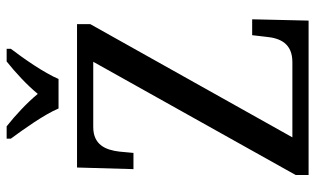

<svg xmlns="http://www.w3.org/2000/svg" viewBox="-210 -762 971 592"><g transform="rotate(-90 276.0 -465.5)"><path d="M238 -771H329C348 -816 393 -880 422 -918V-931H383C349 -904 311 -869 283 -835C255 -869 217 -904 183 -931H145V-918C173 -880 219 -816 238 -771ZM33 0H509L513 -174H464L459 -131C455 -87 438 -50 381 -50H149L498 -673V-714H56L51 -540H101L105 -583C110 -626 126 -664 181 -664H382L33 -40Z"/></g></svg>

Font: Noto Serif Thai SemiCondensed
Style: Regular
Weight: 400
Width: 4
Designer: Monotype Design Team
Foundry: Monotype Imaging Inc.
Version: Version 2.002